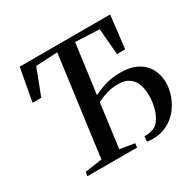

<svg xmlns="http://www.w3.org/2000/svg" viewBox="-159 -924 1133 1108"><g transform="rotate(-30 407.5 -370.0)"><path d="M122.5 0 126.5 -27 240.5 -43.5 329 -706.5 184.5 -699 118 -525.5 60 -525 100 -743H702.5L677 -525.5L622.5 -525L608 -699L448 -706.5L404 -377.5Q438 -395 482.5 -409Q527 -423 586 -423Q637.5 -423 675 -408.8Q712.5 -394.5 737 -369.5Q761.5 -344.5 773.5 -311.5Q785.5 -278.5 785.5 -241Q785.5 -212 776.8 -178.8Q768 -145.5 750.2 -113.5Q732.5 -81.5 705 -55.2Q677.5 -29 639.8 -13.2Q602 2.5 553.5 2.5Q547 2.5 537.8 1.5Q528.5 0.5 519.5 -1L523 -35.5Q531 -34.5 543.8 -35.8Q556.5 -37 565.5 -39.5Q599 -45 620.5 -74Q642 -103 652.8 -144Q663.5 -185 663.5 -225Q663.5 -269.5 651 -302.5Q638.5 -335.5 611.5 -353.8Q584.5 -372 540 -372Q498.5 -372 463.2 -361.2Q428 -350.5 398 -335L359.5 -43.5L456.5 -27L453.5 0Z"/></g></svg>

Font: Merriweather 96pt Medium
Style: Italic
Weight: 500
Italic angle: -7.8°
Version: Version 2.101